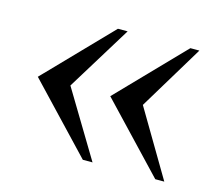

<svg xmlns="http://www.w3.org/2000/svg" viewBox="-65 -479 600 535"><g transform="rotate(15 234.5 -211.0)"><path d="M33 -213 214 -400H242L127 -213L242 -22H214ZM242 -213 423 -400H449L336 -213L449 -22H423Z"/></g></svg>

Font: New Athena Unicode
Style: Regular
Weight: 400
Designer: J. Rusten 1997; rev. by R. Hancock 2001, 2002, rev. by D. Mastronarde 2002-2021
Foundry: GreekKeys New Athena Unicode
Version: Version 5.008